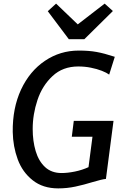

<svg xmlns="http://www.w3.org/2000/svg" viewBox="-20 -1035 701 1063"><path d="M302.5 8Q217.5 8 161 -37Q104.5 -81.5 78.2 -152.5Q52 -223.5 50.5 -304.5Q49 -436.5 96.5 -539Q144.5 -641.5 228.8 -698.2Q313 -755 416 -755Q444.5 -755 468 -753.2Q491.5 -751.5 513.8 -747.5Q536 -743.5 560.5 -737Q585 -730.5 615.5 -720.5L584.5 -622Q570.5 -632.5 543.8 -643Q517 -653.5 483.2 -660.2Q449.5 -667 413.5 -667Q327.5 -667 271 -614Q214 -561 187.5 -481.5Q161 -402 161 -321Q161 -254 177.5 -198.5Q194 -143 229.5 -110Q265 -77 321 -77Q354 -77 394.5 -85.2Q435 -93.5 470 -109.5L492 -278H377.5L388.5 -366H608.5L566.5 -44.5Q552.5 -43 536.8 -39Q521 -35 493 -27Q444.5 -12 397.8 -2Q351 8 302.5 8ZM361 -818 244.5 -973 290.5 -1015 410.5 -900 559.5 -1015 605 -974 447 -818Z"/></svg>

Font: Koeln Type Sans
Style: Italic
Weight: 400
Italic angle: -7.5°
Designer: Eben Sorkin
Foundry: Eben Sorkin
Version: Version 2.001